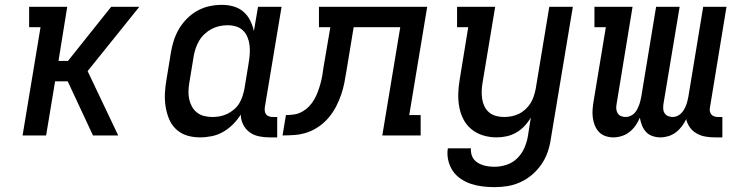

<svg xmlns="http://www.w3.org/2000/svg" viewBox="-20 -558 3040 791"><path d="M73 0 147 -446H100V-530H257L221 -307H260L438 -530H554L341 -265L467 0H363L259 -223H207L170 0Z M804 8Q775 8 749.5 0Q724 -8 705 -26Q686 -44 676 -69Q666 -94 662 -120.5Q658 -147 659.5 -175Q661 -203 666 -231L684 -341Q688 -366 696 -391Q704 -416 717.5 -439Q731 -462 750.5 -481.5Q770 -501 793.5 -514Q817 -527 842.5 -532.5Q868 -538 894 -538Q919 -538 942 -531.5Q965 -525 982.5 -510Q1000 -495 1010.5 -474Q1021 -453 1026 -430L1043 -530H1140L1071 -116Q1070 -108 1071 -100Q1072 -92 1076.5 -86.5Q1081 -81 1088.5 -78.5Q1096 -76 1104 -76H1122V8H1090Q1068 8 1046.5 3.5Q1025 -1 1008 -13.5Q991 -26 981.5 -45.5Q972 -65 972 -86Q958 -64 939.5 -45.5Q921 -27 899 -14.5Q877 -2 852.5 3Q828 8 804 8ZM855 -76Q871 -76 886.5 -79Q902 -82 916.5 -89Q931 -96 944 -107Q957 -118 965.5 -132Q974 -146 979 -161.5Q984 -177 987 -192L1005 -302Q1008 -320 1009 -337.5Q1010 -355 1008 -372Q1006 -389 999.5 -405Q993 -421 981 -432.5Q969 -444 952.5 -449Q936 -454 918 -454Q901 -454 884.5 -450.5Q868 -447 852.5 -439Q837 -431 823.5 -418.5Q810 -406 801 -391Q792 -376 786.5 -360Q781 -344 778 -327L760 -217Q757 -200 756.5 -182.5Q756 -165 759.5 -149Q763 -133 771 -118.5Q779 -104 792 -94Q805 -84 821.5 -80Q838 -76 855 -76Z M1144 0 1158 -84Q1175 -84 1192 -86.5Q1209 -89 1225 -98Q1241 -107 1253.5 -120Q1266 -133 1275 -149Q1284 -165 1290 -181.5Q1296 -198 1300.5 -214.5Q1305 -231 1308 -248Q1311 -265 1313 -282L1341 -446H1294V-530H1740L1666 -84H1713V0H1555L1629 -446H1437L1408 -270Q1404 -244 1399 -218.5Q1394 -193 1385.5 -168Q1377 -143 1364.5 -119Q1352 -95 1334.5 -74Q1317 -53 1294 -37Q1271 -21 1246 -12.5Q1221 -4 1195 -2Q1169 0 1144 0Z M2018 213Q1993 213 1968 210Q1943 207 1920.5 199.5Q1898 192 1878 178.5Q1858 165 1845 145.5Q1832 126 1826.5 101.5Q1821 77 1825 53H1920Q1919 65 1922 77Q1925 89 1932 98Q1939 107 1949 113Q1959 119 1970 122.5Q1981 126 1993.5 127.5Q2006 129 2018 129Q2043 129 2068 120.5Q2093 112 2111.5 93.5Q2130 75 2140.5 51Q2151 27 2155 2L2167 -74Q2156 -55 2141 -39Q2126 -23 2107 -12Q2088 -1 2067 3.5Q2046 8 2026 8Q1998 8 1971 0Q1944 -8 1923 -25Q1902 -42 1889.5 -66Q1877 -90 1872 -117.5Q1867 -145 1868 -173.5Q1869 -202 1874 -231L1909 -446H1863V-530H2020L1968 -217Q1965 -200 1964.5 -183Q1964 -166 1966.5 -150Q1969 -134 1976 -119.5Q1983 -105 1995 -95Q2007 -85 2023 -80.5Q2039 -76 2056 -76Q2072 -76 2087.5 -79Q2103 -82 2117.5 -89Q2132 -96 2144.5 -107.5Q2157 -119 2165.5 -132.5Q2174 -146 2179 -161.5Q2184 -177 2187 -192L2243 -530H2340L2249 16Q2245 43 2236 69Q2227 95 2211 118.5Q2195 142 2173 161Q2151 180 2125 192Q2099 204 2072 208.5Q2045 213 2018 213Z M2507 8Q2490 8 2474 2.5Q2458 -3 2447 -15Q2436 -27 2430 -42.5Q2424 -58 2422 -75Q2420 -92 2421.5 -109.5Q2423 -127 2426 -144L2476 -446H2429V-530H2586L2520 -128Q2518 -118 2519 -108.5Q2520 -99 2525 -91Q2530 -83 2539 -79.5Q2548 -76 2558 -76Q2567 -76 2576.5 -80Q2586 -84 2593 -91Q2600 -98 2604.5 -106.5Q2609 -115 2612.5 -124Q2616 -133 2618 -142Q2620 -151 2622 -160L2683 -530H2780L2713 -128Q2712 -118 2712.5 -108.5Q2713 -99 2718.5 -91Q2724 -83 2733 -79.5Q2742 -76 2752 -76Q2761 -76 2770 -80Q2779 -84 2786 -91Q2793 -98 2798 -106.5Q2803 -115 2806.5 -124Q2810 -133 2812 -142Q2814 -151 2816 -160L2877 -530H2973L2905 -116Q2903 -108 2904.5 -100Q2906 -92 2910.5 -86.5Q2915 -81 2922.5 -78.5Q2930 -76 2938 -76H2956V8H2924Q2904 8 2885 4.5Q2866 1 2849.5 -8.5Q2833 -18 2822 -33.5Q2811 -49 2807 -67Q2800 -52 2789 -37.5Q2778 -23 2764 -12.5Q2750 -2 2733.5 3Q2717 8 2701 8Q2701 8 2701 8Q2701 8 2701 8Q2684 8 2668 2.5Q2652 -3 2641.5 -14.5Q2631 -26 2625 -41Q2619 -56 2616 -73Q2609 -56 2598.5 -41Q2588 -26 2573.5 -14.5Q2559 -3 2541.5 2.5Q2524 8 2507 8Q2507 8 2507 8Q2507 8 2507 8Z"/></svg>

Font: Iosevka Slab Medium Extended
Style: Italic
Weight: 500
Width: 7
Italic angle: -9°
Monospace: yes
Designer: Belleve Invis
Foundry: Belleve Invis
Version: Version 11.1.0; ttfautohint (v1.8.3)